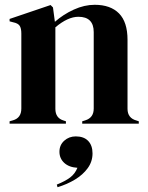

<svg xmlns="http://www.w3.org/2000/svg" viewBox="-20 -516 618 801"><path d="M20 0V-10L34 -14Q69 -24 69 -63V-376Q69 -398 62 -408.5Q55 -419 35 -423L20 -427V-437L191 -495L201 -485L209 -425Q244 -456 288 -476Q332 -496 375 -496Q441 -496 476.5 -460Q512 -424 512 -350V-62Q512 -23 550 -13L559 -10V0H323V-10L336 -14Q371 -25 371 -63V-382Q371 -446 307 -446Q263 -446 211 -402V-62Q211 -23 246 -13L255 -10V0ZM220 265 217 254Q252 240 272.5 224.5Q293 209 303 184Q268 182 248 163.5Q228 145 228 117Q228 89 248 71Q268 53 296 53Q330 53 348 72Q366 91 366 124Q366 158 346 185.5Q326 213 293 233Q260 253 220 265Z"/></svg>

Font: DeepMind Serif Display
Style: Regular
Weight: 400
Designer: Frank Grießhammer / Modifications: Colophon Foundry
Foundry: Colophon Foundry
Version: Version 5.003; ttfautohint (v1.8.2)